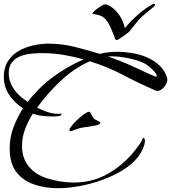

<svg xmlns="http://www.w3.org/2000/svg" viewBox="-25 -970 902 1012"><path d="M281 22Q212 22 154 2Q96 -18 61 -63.5Q26 -109 26 -188Q26 -245 46 -298.5Q66 -352 96 -399Q53 -427 24 -469.5Q-5 -512 -5 -564Q-5 -613 16 -646.5Q37 -680 72 -700.5Q107 -721 149 -730.5Q191 -740 232 -740Q300 -740 368.5 -723Q437 -706 501 -686Q524 -692 547.5 -694.5Q571 -697 594 -697Q630 -697 670.5 -690.5Q711 -684 748 -668.5Q785 -653 813.5 -627Q842 -601 855 -562Q856 -559 856.5 -556Q857 -553 857 -550Q857 -538 849 -524Q841 -510 829 -500.5Q817 -491 804 -491Q799 -491 797 -492Q709 -530 624.5 -574.5Q540 -619 448 -647Q365 -610 294 -543Q223 -476 171 -403Q194 -390 224 -380Q254 -370 281 -370Q285 -370 288.5 -370.5Q292 -371 296 -371Q299 -371 299 -367Q299 -360 282.5 -358Q266 -356 255 -356Q233 -356 202 -359Q171 -362 148 -371Q124 -333 107.5 -290Q91 -247 91 -201Q91 -137 126 -93.5Q161 -50 221 -31Q292 -8 363 -8Q456 -8 531.5 -47.5Q607 -87 668 -155Q675 -163 687.5 -178.5Q700 -194 711.5 -210.5Q723 -227 726 -237Q727 -239 727.5 -241Q728 -243 731 -243Q736 -243 737.5 -238Q739 -233 739 -229Q739 -210 727 -184Q715 -158 703 -143Q671 -103 620 -72Q569 -41 509.5 -20Q450 1 390.5 11.5Q331 22 281 22ZM121 -433Q180 -509 254 -564Q328 -619 416 -657Q363 -672 308.5 -681Q254 -690 199 -690Q171 -690 140 -687Q109 -684 82 -673.5Q55 -663 38 -641.5Q21 -620 21 -584Q21 -547 39.5 -514.5Q58 -482 86 -459Q94 -452 103 -446Q112 -440 121 -433ZM797 -566Q801 -566 801 -570Q801 -578 791 -590Q781 -602 769 -612.5Q757 -623 751 -627Q729 -642 696 -652Q663 -662 629 -667.5Q595 -673 568 -673Q563 -673 557 -673Q551 -673 545 -672Q614 -648 680 -618Q686 -616 703 -607.5Q720 -599 741 -589.5Q762 -580 778 -573Q794 -566 797 -566ZM347 -279Q341 -279 341 -285Q341 -293 354 -308.5Q367 -324 385 -341Q403 -358 420 -369.5Q437 -381 445 -381Q449 -381 452 -375Q457 -367 460.5 -359.5Q464 -352 471 -344Q476 -340 490 -333.5Q504 -327 504 -323Q504 -320 501 -318Q498 -316 496 -314Q492 -311 474 -307.5Q456 -304 437.5 -301.5Q419 -299 412 -298Q396 -296 382.5 -290.5Q369 -285 354 -280Q352 -279 347 -279ZM590 -759Q584 -759 580.5 -768.5Q577 -778 575 -784Q560 -823 547 -846.5Q534 -870 516 -881.5Q498 -893 466 -896Q463 -896 463 -897Q463 -904 476.5 -915.5Q490 -927 506 -937Q522 -947 527 -947Q543 -947 564.5 -931.5Q586 -916 605.5 -888Q625 -860 633 -822Q666 -861 703 -893.5Q740 -926 780 -948Q784 -950 787 -950Q792 -950 792 -945Q792 -941 789 -938Q786 -935 784 -933Q764 -917 744.5 -901Q725 -885 706 -865Q701 -860 689.5 -845Q678 -830 667.5 -817Q657 -804 654 -801Q651 -798 637 -788Q623 -778 609 -768.5Q595 -759 590 -759Z"/></svg>

Font: My Soul
Style: Regular
Weight: 400
Designer: Robert E. Leuschke
Foundry: Robert E. Leuschke
Version: Version 1.010; ttfautohint (v1.8.4.7-5d5b)